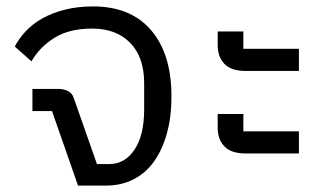

<svg xmlns="http://www.w3.org/2000/svg" viewBox="-20 -578 1031 598"><path d="M142 -232H81V-301H163Q178 -301 191.5 -294.5Q205 -288 210 -272L282 -67H320Q369 -67 399 -112Q429 -157 429 -237V-319Q429 -400 385.5 -444.5Q342 -489 267 -489Q196 -489 150 -460.5Q104 -432 78 -387L26 -433Q39 -458 60.5 -481Q82 -504 112.5 -521Q143 -538 182.5 -548Q222 -558 270 -558Q387 -558 450.5 -484Q514 -410 514 -278Q514 -213 499.5 -161.5Q485 -110 459 -74Q433 -38 395 -19Q357 0 311 0H223Z M745 -100Q700 -100 679 -122Q658 -144 658 -180V-223H738V-169H911V-100ZM745 -357Q700 -357 679 -379Q658 -401 658 -437V-480H738V-426H911V-357Z"/></svg>

Font: IBM Plex Thai
Style: Regular
Weight: 400
Designer: Mike Abbink, Paul van der Laan, Pieter van Rosmalen, Ben Mitchell, Mark Frömberg
Foundry: Bold Monday
Version: Version 1.0